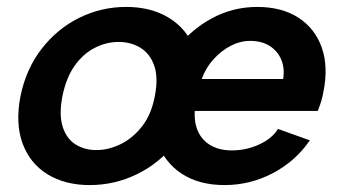

<svg xmlns="http://www.w3.org/2000/svg" viewBox="-20 -527 990 554"><path d="M239 7Q167 7 116.5 -24.5Q66 -56 45 -113.5Q24 -171 39 -249Q55 -328 100 -386Q145 -444 208.5 -475.5Q272 -507 344 -507Q416 -507 467.5 -475.5Q519 -444 541 -386.5Q563 -329 548 -251Q532 -172 486 -114Q440 -56 375.5 -24.5Q311 7 239 7ZM258 -94Q293 -94 328 -111Q363 -128 390 -162.5Q417 -197 427 -251Q437 -303 425 -337.5Q413 -372 385.5 -389Q358 -406 322 -406Q287 -406 253.5 -389Q220 -372 195.5 -337.5Q171 -303 160 -249Q150 -197 160.5 -162.5Q171 -128 197 -111Q223 -94 258 -94ZM628 7Q554 7 504 -26Q454 -59 433.5 -118Q413 -177 429 -254Q444 -327 487 -384Q530 -441 591 -474Q652 -507 722 -507Q793 -507 841 -476Q889 -445 908.5 -389.5Q928 -334 913 -261Q911 -249 907 -235.5Q903 -222 897 -207H542Q540 -172 552 -146.5Q564 -121 589 -107Q614 -93 649 -93Q690 -93 727.5 -110Q765 -127 782 -155L874 -122Q833 -62 767.5 -27.5Q702 7 628 7ZM797 -299Q802 -330 791.5 -355Q781 -380 758 -394.5Q735 -409 702 -409Q673 -409 646 -395Q619 -381 596.5 -356.5Q574 -332 562 -299Z"/></svg>

Font: Albert Sans SemiBold
Style: Italic
Weight: 600
Italic angle: -11.25°
Designer: Andreas Rasmussen
Foundry: a.Foundry
Version: Version 1.025